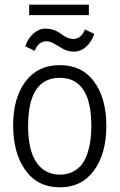

<svg xmlns="http://www.w3.org/2000/svg" viewBox="-20 -801 515 827"><path d="M105.5 -735.8V-780.8H362.8V-735.8ZM386.2 -654.8Q374 -619.6 350.3 -599.1Q326.7 -578.6 299.8 -578.6Q272.9 -578.6 252.7 -589.8Q232.4 -601.1 214.6 -612.1Q196.8 -623 180.2 -623H175.3Q159.7 -621.6 147.5 -610.4Q135.3 -599.1 129.4 -582L88.9 -601.6Q101.1 -636.7 123 -655.8Q148.4 -677.7 173.1 -677.7Q197.8 -677.7 214.6 -670.9Q231.4 -664.1 242.2 -655.8Q270 -633.3 294.9 -633.3H299.8Q315.4 -634.8 327.6 -646Q339.8 -657.2 345.7 -674.3ZM237.8 5.9Q141.6 5.9 88.4 -69.3Q36.6 -143.1 36.6 -261Q36.6 -378.9 89.6 -449.7Q142.6 -520.5 237.8 -520.5Q333 -520.5 385.5 -449.2Q438 -377.9 438 -258.8Q438 -139.6 385 -66.9Q332 5.9 237.8 5.9ZM101.1 -257.8Q101.1 -103 181.6 -61.5Q206.1 -48.8 237.8 -48.8Q269.5 -48.8 294.2 -61.5Q318.8 -74.2 333.5 -94.2Q348.1 -114.3 357.4 -142.6Q373.5 -191.9 373.5 -257.3Q373.5 -465.8 237.3 -465.8Q101.1 -465.8 101.1 -257.8Z"/></svg>

Font: News Cycle
Style: Regular
Weight: 500
Version: Version 0.5.2